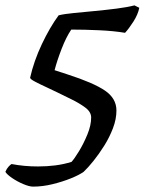

<svg xmlns="http://www.w3.org/2000/svg" viewBox="-72 -589 538 714"><path d="M51 105Q37 105 14.5 95.5Q-8 86 -27 73Q-46 60 -52 50Q-47 38 -40 30.5Q-33 23 -29 21Q18 30 69 30Q103 30 134 26Q165 22 194 13Q205 1 222 -27Q239 -55 253 -89Q267 -123 267 -152Q267 -173 244.5 -189.5Q222 -206 193 -220Q164 -234 142 -245Q124 -254 100 -265Q76 -276 58 -285.5Q40 -295 40 -300Q54 -362 83.5 -424.5Q113 -487 146 -532Q166 -537 202 -540.5Q238 -544 280 -548Q322 -552 361.5 -557Q401 -562 428 -569L446 -560Q441 -535 424 -508.5Q407 -482 393 -467Q351 -474 297 -476.5Q243 -479 193 -479Q174 -451 157 -407Q140 -363 131 -328L180 -312Q276 -281 318.5 -252Q361 -223 361 -178Q361 -146 348 -112Q335 -78 315.5 -47Q296 -16 275.5 9.5Q255 35 239 50Q222 62 191 74.5Q160 87 123 96Q86 105 51 105Z"/></svg>

Font: Texturina 72pt 72pt Medium
Style: Italic
Weight: 500
Italic angle: -11°
Designer: Guillermo Torres Carreño
Foundry: Omnibus-Type
Version: Version 1.002; ttfautohint (v1.8.3)